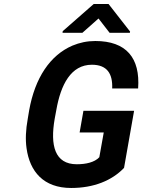

<svg xmlns="http://www.w3.org/2000/svg" viewBox="-20 -925 708 955"><path d="M362 -108C252 -108 229 -202 252 -334L260 -377C282 -504 333 -603 437 -603C513 -603 541 -558 538 -485H667C678 -637 608 -721 454 -721C413 -721 376 -713 340 -698C229 -650 154 -538 125 -376L118 -334C108 -279 106 -230 112 -188C128 -72 196 10 334 10C445 10 536 -26 597 -90L647 -374H395L376 -266H496L474 -143C450 -117 406 -108 362 -108ZM627 -768 520 -905H446L292 -770L291 -762H390L470 -833L525 -762H626Z"/></svg>

Font: Asimov
Style: NarIt
Weight: 500
Designer: Google
Version: Version 2.000980; 2014